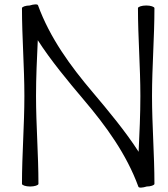

<svg xmlns="http://www.w3.org/2000/svg" viewBox="-20 -837 763 874"><path d="M683 0C683 -133 672 -267 672 -400C672 -533 683 -667 683 -800C683 -806 666 -812 646 -812C625 -812 608 -806 608 -800C608 -667 619 -533 619 -400C619 -315 615 -231 611 -146C552 -238 473 -333 402 -417C300 -537 207 -665 153 -813C151 -819 134 -818 115 -812C97 -812 80 -806 80 -800C80 -667 91 -533 91 -400C91 -267 80 -133 80 0C80 6 97 12 117 12C138 12 155 6 155 0C155 -133 144 -267 144 -400C144 -485 148 -569 152 -654C211 -562 290 -467 361 -383C463 -263 556 -135 610 13C612 19 629 18 648 12C666 12 683 6 683 0Z"/></svg>

Font: Nupuram Light
Style: Regular
Weight: 300
Designer: Santhosh Thottingal (santhosh.thottingal@gmail.com)
Foundry: SMC
Version: Version 1.000